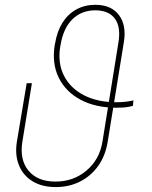

<svg xmlns="http://www.w3.org/2000/svg" viewBox="-20 -757 622 787"><path d="M526.9 -345.7 524.9 -323.2Q518.1 -321.3 508.3 -319.3Q498.5 -317.4 485.8 -316.4Q473.1 -315.4 457.5 -315.4Q372.1 -315.4 310.8 -347.9Q249.5 -380.4 220.7 -438.7Q191.9 -497.1 204.6 -574.2L205.6 -578.1Q213.9 -628.9 236.3 -664.3Q258.8 -699.7 293.2 -718.5Q327.6 -737.3 370.6 -737.3Q436 -737.3 467.5 -695.3Q499 -653.3 487.8 -585L421.4 -175.8Q412.1 -118.7 382.6 -77.1Q353 -35.6 308.3 -12.9Q263.7 9.8 208.5 9.8Q151.9 9.8 113 -14.2Q74.2 -38.1 57.4 -80.3Q40.5 -122.6 49.3 -176.8L89.4 -416H110.8L71.8 -176.8Q59.6 -102.5 96.7 -57.6Q133.8 -12.7 207.5 -12.7Q280.8 -12.7 334.2 -57.6Q387.7 -102.5 399.9 -175.8L465.3 -582Q476.1 -646 451.2 -680.2Q426.3 -714.4 370.6 -714.8Q313.5 -714.4 276.4 -677.7Q239.3 -641.1 228 -571.3L227.1 -567.4Q215.8 -499.5 241.7 -447.8Q267.6 -396 323.5 -366.9Q379.4 -337.9 457.5 -337.9Q468.8 -337.9 478.8 -338.6Q488.8 -339.4 497.6 -340.3Q506.3 -341.3 513.7 -342.8Q521 -344.2 526.9 -345.7Z"/></svg>

Font: Inter 17pt Thin
Style: Italic
Weight: 250
Italic angle: -9.3988°
Version: Version 4.001;git-66647c0bb